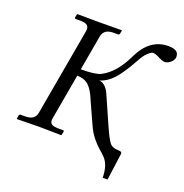

<svg xmlns="http://www.w3.org/2000/svg" viewBox="-140 -776 995 1041"><g transform="rotate(20 358.0 -255.5)"><path d="M594 -28Q614 -28 614 -17Q614 -15 613.5 -12Q613 -9 613 -8L593 141H565Q564 101 555 75Q546 49 530 32.5Q514 16 496 1Q478 -14 455.5 -41.5Q433 -69 416 -107L361 -228Q338 -286 312.5 -309Q287 -332 246 -332L200 -71Q195 -48 206 -38Q217 -28 247 -28H273Q282 -28 280 -20L276 -1L274 1Q188 -1 148 -1L20 1L18 -1L21 -20Q23 -28 30 -28H57Q111 -28 119 -71L208 -574Q212 -597 201 -607.5Q190 -618 161 -618H134Q125 -618 127 -626L131 -645L133 -646Q220 -645 259 -645L388 -646L390 -645L386 -626Q384 -618 377 -618H351Q296 -618 288 -574L252 -371Q336 -371 366 -386Q442 -425 493 -534Q550 -652 656 -652Q716 -652 716 -614V-606Q712 -589 696.5 -576.5Q681 -564 665 -564Q652 -564 628 -576.5Q604 -589 590 -589Q581 -589 562 -571.5Q543 -554 527 -523Q510 -493 498 -473Q486 -453 465 -424Q444 -395 419 -375.5Q394 -356 367 -348Q385 -348 401.5 -332.5Q418 -317 427 -295L480 -175Q485 -163 495 -141Q526 -70 542.5 -49Q559 -28 594 -28Z"/></g></svg>

Font: Linux Libertine O
Style: Italic
Weight: 400
Italic angle: -12°
Designer: Philipp H. Poll
Foundry: Philipp H. Poll
Version: Version 5.1.6